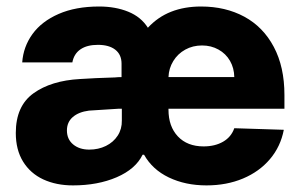

<svg xmlns="http://www.w3.org/2000/svg" viewBox="-20 -557 922 587"><path d="M420.4 -84H416Q394.5 -40 336.7 -15.1Q278.8 9.8 203.1 9.8Q151.9 9.8 112.3 -8.5Q72.8 -26.9 50.5 -63Q28.3 -99.1 28.3 -150.4Q28.3 -232.9 82.3 -271.7Q136.2 -310.5 224.6 -315.4Q268.6 -318.4 332 -320.3Q339.8 -321.3 351.6 -321.3V-362.3Q351.6 -390.1 332.5 -405Q313.5 -419.9 279.3 -419.9Q246.1 -419.9 226.1 -406.2Q206.1 -392.6 201.2 -366.2H47.9Q51.3 -414.1 79.3 -452.9Q107.4 -491.7 159.4 -514.4Q211.4 -537.1 283.2 -537.1Q333 -537.1 372.1 -521.2Q411.1 -505.4 432.1 -472.2Q462.9 -505.4 503.4 -521.2Q543.9 -537.1 594.7 -537.1Q669.4 -537.1 727.1 -505.9Q784.7 -474.6 817.1 -413.6Q849.6 -352.5 849.6 -266.6V-224.6H495.1V-221.7Q495.1 -170.4 523.9 -139.9Q552.7 -109.4 602.5 -109.4Q637.2 -109.4 662.1 -123.8Q687 -138.2 696.3 -165L847.7 -160.2Q837.9 -108.9 805.4 -70.6Q772.9 -32.2 722.9 -11.2Q672.9 9.8 611.3 9.8Q546.9 9.8 496.3 -14.4Q445.8 -38.6 420.4 -84ZM252.9 -99.6Q280.8 -99.6 303.7 -110.8Q326.7 -122.1 339.8 -142.3Q353 -162.6 352.5 -188.5V-224.6H342.8L252 -218.8Q220.7 -214.8 202.6 -199.2Q184.6 -183.6 184.6 -158.2Q184.6 -131.3 203.6 -115.5Q222.7 -99.6 252.9 -99.6ZM696.3 -321.3Q695.8 -349.1 683.1 -371.1Q670.4 -393.1 647.9 -405.5Q625.5 -418 597.7 -418Q569.3 -418 546.4 -405.3Q523.4 -392.6 509.8 -370.4Q496.1 -348.1 495.1 -321.3Z"/></svg>

Font: Pretendard Std ExtraBold
Style: Regular
Weight: 800
Designer: Base glyphs from Inter by Rasmus Andersson; Hangeul glyphs from Noto Sans CJK(Source Han Sans) by Jang Soo-young and Kan
Foundry: Kil Hyung-jin
Version: Version 1.309